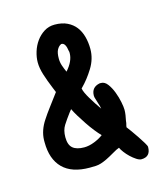

<svg xmlns="http://www.w3.org/2000/svg" viewBox="-85 -678 571 657"><g transform="rotate(-15 200.5 -350.0)"><path d="M31 -239Q32 -273 54 -306Q65 -323 79 -341.5Q93 -360 110 -383L113 -387L106 -404Q94 -433 86.5 -457Q79 -481 79 -501Q79 -519 85 -538.5Q91 -558 102.5 -574Q114 -590 130.5 -600.5Q147 -611 168 -611Q194 -611 212.5 -602Q231 -593 242.5 -578Q254 -563 259.5 -542.5Q265 -522 265 -499Q265 -464 245.5 -432.5Q226 -401 203 -378L201 -376Q203 -363 218 -338Q233 -313 248 -292Q247 -297 246 -301.5Q245 -306 243 -311Q240 -322 237.5 -329Q235 -336 235 -341Q235 -371 265 -377H270Q283 -377 293 -363.5Q303 -350 310 -331.5Q317 -313 320.5 -295Q324 -277 324 -268Q324 -259 322.5 -249Q321 -239 319 -230L318 -222Q317 -217 316 -214Q315 -211 315 -208Q319 -203 328 -190.5Q337 -178 346 -164.5Q355 -151 362 -139.5Q369 -128 369 -124Q369 -89 336 -89Q329 -89 319 -95.5Q309 -102 299.5 -111Q290 -120 282.5 -130Q275 -140 272 -147Q263 -144 248 -135Q231 -125 219.5 -119.5Q208 -114 198.5 -111Q189 -108 180 -107.5Q171 -107 158 -107Q95 -107 63 -139Q31 -171 31 -231ZM104 -229Q104 -202 117.5 -190.5Q131 -179 158 -179Q175 -179 194 -186.5Q213 -194 226 -204Q217 -213 205.5 -227.5Q194 -242 183 -258.5Q172 -275 162.5 -290.5Q153 -306 148 -317Q146 -314 144 -312Q142 -310 140 -307Q125 -287 114.5 -270.5Q104 -254 104 -229ZM166 -445Q193 -475 193 -504Q193 -510 192 -511Q188 -541 174 -541H173L171 -540Q163 -536 157.5 -525.5Q152 -515 152 -495Q152 -482 156 -470Q160 -458 166 -445Z"/></g></svg>

Font: PreciousPlastic
Style: Regular
Weight: 700
Version: Version 001.006